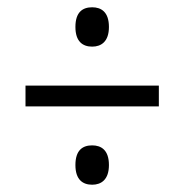

<svg xmlns="http://www.w3.org/2000/svg" viewBox="-20 -621 505 527"><path d="M233 -493C258 -493 279 -507 279 -547C279 -588 258 -601 233 -601C207 -601 187 -588 187 -547C187 -507 207 -493 233 -493ZM50 -329H416V-386H50ZM233 -114C258 -114 279 -128 279 -168C279 -209 258 -222 233 -222C207 -222 187 -209 187 -168C187 -128 207 -114 233 -114Z"/></svg>

Font: Noto Serif Lao Condensed
Style: Regular
Weight: 400
Width: 3
Designer: Monotype Design Team
Foundry: Monotype Imaging Inc.
Version: Version 2.003